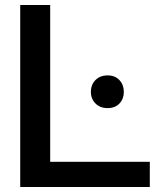

<svg xmlns="http://www.w3.org/2000/svg" viewBox="-20 -749 631 769"><path d="M61 0V-729H181V-74L152 -101H580V0ZM411 -316Q381 -316 362.5 -334.5Q344 -353 344 -381Q344 -410 362.5 -428.5Q381 -447 411 -447Q441 -447 458.5 -428Q476 -409 476 -381Q476 -353 458.5 -334.5Q441 -316 411 -316Z"/></svg>

Font: Mona Sans Expanded Medium
Style: Regular
Weight: 500
Width: 7
Designer: Deni Anggara
Foundry: GitHub
Version: Version 2.000